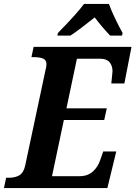

<svg xmlns="http://www.w3.org/2000/svg" viewBox="-41 -951 685 971"><path d="M-10 -52H2Q36 -52 57 -64.5Q78 -77 86 -112L189 -596Q194 -614 194 -626Q194 -647 177.5 -654.5Q161 -662 129 -662H118L129 -714H624L588 -529H522Q528 -583 528 -590Q528 -619 513 -636.5Q498 -654 465 -654H348L295 -403H499L486 -344H282L222 -60H362Q402 -60 428 -83Q454 -106 466 -142L481 -185H547L502 0H-21ZM252 -784 270 -803Q349 -884 384 -931H510Q520 -902 540.5 -859Q561 -816 579 -784L576 -771H516Q474 -815 438 -863Q357 -798 315 -771H249Z"/></svg>

Font: Noto Serif Narrow
Style: Bold Italic
Weight: 700
Width: 4
Italic angle: -12°
Designer: Monotype Design Team
Foundry: Monotype Imaging Inc.
Version: Version 1.001